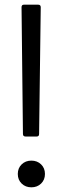

<svg xmlns="http://www.w3.org/2000/svg" viewBox="-20 -771 267 820"><path d="M89 -188Q78 -188 78 -199L72 -740Q72 -751 82 -751H143Q154 -751 154 -740L147 -199Q147 -188 137 -188ZM56 -28Q56 -53 72.5 -69Q89 -85 114 -85Q139 -85 155.5 -69Q172 -53 172 -28Q172 -3 155.5 13Q139 29 114 29Q89 29 72.5 13Q56 -3 56 -28Z"/></svg>

Font: LINE Seed Sans KR Regular
Style: Regular
Weight: 400
Designer: LINE VX Design & Sandoll Inc & Dalton Maag Ltd
Foundry: Sandoll Inc.
Version: Version 1.000